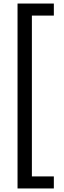

<svg xmlns="http://www.w3.org/2000/svg" viewBox="-20 -871 364 1084"><path d="M79 193V-851H284V-783H160V125H284V193Z"/></svg>

Font: Noto Sans Tamil UI Condensed
Style: Regular
Weight: 400
Width: 3
Designer: Jelle Bosma - Monotype Design Team
Foundry: Monotype Imaging Inc.
Version: Version 2.004; ttfautohint (v1.8.4.7-5d5b)